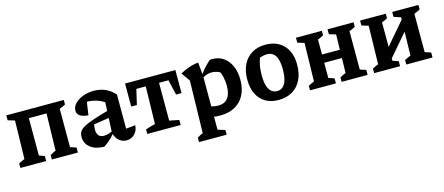

<svg xmlns="http://www.w3.org/2000/svg" viewBox="-48 -1022 4006 1732"><g transform="rotate(-15 1955.0 -155.5)"><path d="M30 0V-42Q43 -49 56 -55.5Q69 -62 86 -68L94 -426L30 -445V-491H567V-449Q554 -442 540.5 -435.5Q527 -429 511 -424V-65L567 -47V0H324V-41Q336 -47 348.5 -55Q361 -63 377 -68L385 -414H220V-65L271 -47V0Z M1020 8Q984 8 953 -16.5Q922 -41 910 -92L923 -374Q853 -422 753 -422Q737 -422 721 -420Q705 -418 691 -415L768 -452L746 -300Q695 -303 669 -321Q643 -339 643 -370Q643 -406 671 -435.5Q699 -465 746 -483Q793 -501 849 -501Q908 -501 957.5 -478.5Q1007 -456 1043 -413V-95L1130 -104Q1129 -71 1114 -45.5Q1099 -20 1074.5 -6Q1050 8 1020 8ZM811 11Q730 10 682.5 -27.5Q635 -65 635 -127Q635 -154 647 -175Q659 -196 692 -214.5Q725 -233 785.5 -253.5Q846 -274 942 -300V-233L737 -202L778 -220Q773 -205 771 -190Q769 -175 769 -161Q769 -123 785 -104Q801 -85 835 -85Q858 -85 882.5 -93Q907 -101 934 -118V-105Q908 -70 878.5 -41.5Q849 -13 811 11Z M1609 -491V-276H1558L1525 -418H1437V-65L1527 -47V0H1215V-42Q1237 -50 1259.5 -56.5Q1282 -63 1305 -68L1313 -418H1225L1192 -276H1139V-491Z M1895 10Q1858 10 1815.5 2.5Q1773 -5 1726 -20L1747 -119Q1798 -100 1835.5 -90.5Q1873 -81 1900 -81Q1961 -81 1991 -120.5Q2021 -160 2021 -234Q2021 -275 2012.5 -314Q2004 -353 1985 -387L2040 -337Q1980 -386 1916 -386Q1872 -386 1828 -356L1827 -381Q1851 -416 1877 -444.5Q1903 -473 1932 -499Q1939 -500 1944.5 -500.5Q1950 -501 1955 -501Q2016 -501 2060 -470Q2104 -439 2128.5 -384Q2153 -329 2153 -257Q2153 -172 2121.5 -112.5Q2090 -53 2032.5 -21.5Q1975 10 1895 10ZM1647 192V151Q1658 144 1670.5 136.5Q1683 129 1700 124L1711 -366L1654 -447Q1696 -470 1738 -484.5Q1780 -499 1825 -503L1837 -379V127L1905 148V192Z M2440 11Q2369 11 2318.5 -19Q2268 -49 2240.5 -105Q2213 -161 2213 -239Q2213 -320 2242 -379Q2271 -438 2324.5 -470Q2378 -502 2452 -502Q2524 -502 2575.5 -472Q2627 -442 2655 -387Q2683 -332 2683 -256Q2683 -173 2653.5 -113Q2624 -53 2570 -21Q2516 11 2440 11ZM2448 -70Q2479 -70 2501.5 -89Q2524 -108 2535.5 -147.5Q2547 -187 2547 -246Q2547 -304 2535.5 -341.5Q2524 -379 2500.5 -397Q2477 -415 2443 -415Q2419 -415 2387.5 -406Q2356 -397 2309 -379L2388 -432Q2368 -389 2358.5 -344Q2349 -299 2349 -243Q2349 -184 2360.5 -146Q2372 -108 2394.5 -89Q2417 -70 2448 -70Z M3030 0V-41Q3043 -49 3057 -56Q3071 -63 3085 -68L3093 -426L3030 -445V-491H3273V-449Q3260 -442 3247 -435.5Q3234 -429 3217 -424V-65L3273 -47V0ZM2735 0V-42Q2747 -49 2760 -55.5Q2773 -62 2790 -68L2798 -426L2735 -445V-491H2977V-449Q2964 -441 2951 -435Q2938 -429 2923 -424V-65L2977 -47V0ZM2866 -207V-284H3155V-207Z M3465 -21 3458 -121 3760 -474V-365ZM3334 0V-42Q3346 -49 3359 -55.5Q3372 -62 3389 -68L3397 -426L3334 -445V-491H3574V-449Q3562 -441 3549 -435Q3536 -429 3521 -424L3522 -65L3576 -47V0ZM3634 0V-42Q3648 -50 3663 -56.5Q3678 -63 3691 -68L3699 -424L3634 -445V-491H3879V-449Q3856 -435 3823 -424V-65L3879 -47V0Z"/></g></svg>

Font: Piazzolla 24pt
Style: Bold
Weight: 700
Designer: Juan Pablo del Peral
Foundry: Huerta Tipografica
Version: Version 2.005